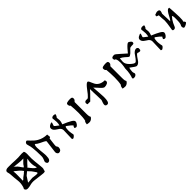

<svg xmlns="http://www.w3.org/2000/svg" viewBox="508 -3023 5071 5071"><g transform="rotate(-45 3043.5 -488.0)"><path d="M-24.4 -769.5Q3.9 -795.9 38.1 -797.9Q72.3 -799.8 86.9 -799.8Q215.8 -800.8 326.2 -793Q437.5 -786.1 567.4 -799.8Q575.2 -799.8 583 -799.8Q595.7 -799.8 608.4 -797.9Q628.9 -793.9 653.3 -793.9Q681.6 -754.9 673.8 -641.6Q666 -529.3 680.7 -392.6Q681.6 -378.9 686.5 -338.9Q691.4 -299.8 695.3 -254.9Q700.2 -210 703.1 -169.9Q704.1 -154.3 704.1 -141.6Q704.1 -125 702.1 -116.2Q699.2 -104.5 689.5 -77.1Q680.7 -49.8 680.7 -38.1Q663.1 -26.4 630.9 -26.4Q620.1 -26.4 608.4 -27.3Q558.6 -32.2 534.2 -35.2Q437.5 -45.9 336.9 -59.6Q236.3 -74.2 143.6 -45.9Q115.2 -37.1 57.6 -32.2Q1 -27.3 -21.5 -56.6Q-40 -81.1 -40 -94.7Q-40 -100.6 -37.1 -104.5Q-26.4 -118.2 -15.6 -151.4Q17.6 -268.6 3.9 -369.1Q-9.8 -469.7 -18.6 -621.1Q-21.5 -661.1 -34.2 -702.1Q-46.9 -743.2 -24.4 -769.5ZM351.6 -371.1Q309.6 -335.9 288.1 -318.4Q267.6 -300.8 251 -287.1Q251 -277.3 231.4 -252Q210.9 -226.6 208 -216.8Q203.1 -203.1 180.7 -173.8Q159.2 -145.5 159.2 -135.7Q213.9 -139.6 324.2 -149.4Q350.6 -145.5 429.7 -135.7Q454.1 -135.7 483.4 -132.8Q486.3 -132.8 489.3 -132.8Q514.6 -132.8 518.6 -160.2Q502.9 -181.6 473.6 -226.6Q444.3 -270.5 432.6 -284.2Q414.1 -303.7 394.5 -325.2Q376 -346.7 351.6 -371.1ZM91.8 -623Q102.5 -543.9 98.6 -445.3Q94.7 -346.7 94.7 -273.4Q117.2 -273.4 131.8 -292Q147.5 -309.6 162.1 -322.3Q181.6 -339.8 200.2 -350.6Q219.7 -362.3 246.1 -384.8Q248 -388.7 271.5 -410.2Q295.9 -430.7 299.8 -430.7Q264.6 -480.5 215.8 -526.4Q168.9 -559.6 155.3 -575.2Q140.6 -591.8 91.8 -623ZM172.9 -702.1Q180.7 -702.1 198.2 -691.4Q215.8 -680.7 215.8 -674.8Q221.7 -674.8 232.4 -660.2Q243.2 -645.5 251 -645.5Q269.5 -618.2 289.1 -598.6Q307.6 -578.1 318.4 -555.7Q331.1 -538.1 356.4 -503.9Q373 -509.8 388.7 -535.2Q404.3 -560.5 413.1 -572.3Q442.4 -606.4 462.9 -624Q483.4 -642.6 518.6 -677.7Q474.6 -676.8 437.5 -676.8Q400.4 -677.7 359.4 -682.6Q312.5 -683.6 265.6 -692.4Q219.7 -701.2 172.9 -702.1ZM593.8 -593.8Q579.1 -591.8 550.8 -562.5Q522.5 -534.2 500 -511.7Q476.6 -490.2 466.8 -474.6Q458 -460 423.8 -433.6Q436.5 -418 458 -389.6Q480.5 -360.4 502 -335.9Q537.1 -296.9 546.9 -289.1Q556.6 -281.2 583 -265.6Q591.8 -259.8 596.7 -260.7Q603.5 -260.7 603.5 -269.5Q603.5 -277.3 598.6 -293Q583 -338.9 578.1 -379.9Q571.3 -425.8 574.2 -488.3Q578.1 -550.8 593.8 -593.8Z M1420.9 -584Q1418.9 -574.2 1402.3 -570.3Q1384.8 -566.4 1383.8 -558.6Q1379.9 -526.4 1375 -494.1Q1371.1 -461.9 1367.2 -429.7Q1355.5 -347.7 1355.5 -297.9Q1355.5 -293 1377 -261.7Q1387.7 -246.1 1387.7 -233.4Q1387.7 -164.1 1353.5 -135.7Q1328.1 -116.2 1292 -116.2Q1275.4 -116.2 1254.9 -135.7Q1230.5 -161.1 1230.5 -199.2Q1245.1 -320.3 1275.4 -561.5Q1275.4 -579.1 1221.7 -606.4Q1168 -632.8 1113.3 -659.2Q1041 -695.3 1015.6 -724.6Q1007.8 -724.6 992.2 -724.6Q982.4 -704.1 979.5 -679.7Q975.6 -658.2 975.6 -625Q975.6 -583 983.4 -514.6Q1001 -359.4 1001 -309.6Q1001 -261.7 994.1 -221.7Q987.3 -181.6 965.8 -159.2Q945.3 -137.7 914.1 -137.7Q883.8 -137.7 868.2 -171.9Q862.3 -182.6 856.4 -204.1Q856.4 -225.6 879.9 -276.4Q902.3 -327.1 902.3 -375Q902.3 -567.4 887.7 -690.4Q878.9 -768.6 860.4 -823.2Q846.7 -867.2 846.7 -877.9Q846.7 -909.2 867.2 -929.7Q886.7 -950.2 914.1 -950.2Q921.9 -950.2 985.4 -879.9Q1061.5 -796.9 1142.6 -750Q1265.6 -679.7 1411.1 -679.7Q1415 -647.5 1420.9 -584Z M2187.5 -394.5Q2187.5 -359.4 2155.3 -317.4Q2124 -274.4 2093.8 -274.4Q2068.4 -274.4 2060.5 -282.2Q2052.7 -290 2042 -295.9Q2049.8 -335.9 2073.2 -358.4Q2022.5 -415 1986.3 -437.5Q1964.8 -450.2 1925.8 -483.4Q1918 -483.4 1902.3 -483.4Q1891.6 -460.9 1886.7 -429.7Q1881.8 -397.5 1881.8 -365.2Q1881.8 -313.5 1892.6 -249Q1894.5 -230.5 1904.3 -195.3Q1904.3 -174.8 1872.1 -146.5Q1838.9 -117.2 1820.3 -117.2Q1815.4 -121.1 1812.5 -123Q1801.8 -128.9 1791 -128.9Q1791 -157.2 1793 -207Q1794.9 -256.8 1796.9 -327.1Q1800.8 -411.1 1800.8 -452.1Q1800.8 -511.7 1747.1 -554.7Q1721.7 -571.3 1697.3 -587.9Q1671.9 -605.5 1647.5 -623Q1592.8 -667 1592.8 -725.6Q1592.8 -767.6 1639.6 -797.9Q1662.1 -812.5 1706.1 -828.1Q1712.9 -824.2 1726.6 -817.4Q1718.8 -793 1695.3 -719.7Q1695.3 -703.1 1811.5 -620.1Q1818.4 -643.6 1822.3 -675.8Q1826.2 -710.9 1826.2 -733.4Q1826.2 -780.3 1818.4 -829.1Q1815.4 -846.7 1811.5 -870.1Q1811.5 -894.5 1835 -909.2Q1859.4 -921.9 1889.6 -921.9Q1901.4 -918.9 1907.2 -918Q1936.5 -913.1 1947.3 -912.1Q1938.5 -862.3 1929.7 -849.6Q1913.1 -828.1 1905.3 -817.4Q1904.3 -813.5 1904.3 -801.8Q1904.3 -793.9 1908.2 -761.7Q1913.1 -726.6 1913.1 -715.8Q1913.1 -690.4 1906.2 -657.2Q1900.4 -627 1884.8 -587.9Q2033.2 -525.4 2110.4 -480.5Q2187.5 -434.6 2187.5 -394.5Q2187.5 -394.5 2187.5 -394.5Z M2580.1 -855.5Q2580.1 -830.1 2564.5 -809.6Q2551.8 -792 2531.2 -774.4Q2531.2 -629.9 2531.2 -340.8Q2531.2 -278.3 2538.1 -244.1Q2543 -221.7 2555.7 -204.1Q2555.7 -184.6 2522.5 -155.3Q2479.5 -117.2 2429.7 -117.2Q2407.2 -117.2 2384.8 -121.1Q2356.4 -125 2342.8 -128.9Q2347.7 -191.4 2364.3 -215.8Q2370.1 -223.6 2379.9 -228.5Q2391.6 -276.4 2397.5 -345.7Q2403.3 -416 2403.3 -488.3Q2403.3 -577.1 2399.4 -637.7Q2397.5 -671.9 2394.5 -708Q2391.6 -743.2 2388.7 -780.3Q2365.2 -795.9 2359.4 -811.5Q2351.6 -829.1 2351.6 -845.7Q2351.6 -854.5 2351.6 -858.4Q2351.6 -863.3 2351.6 -864.3Q2351.6 -894.5 2394.5 -906.2Q2435.5 -918 2499 -918Q2547.9 -918 2564.5 -904.3Q2580.1 -889.6 2580.1 -855.5Z M3512.7 -571.3Q3512.7 -535.2 3472.7 -513.7Q3430.7 -491.2 3372.1 -491.2Q3329.1 -491.2 3231.4 -607.4Q3168 -680.7 3149.4 -695.3Q3149.4 -693.4 3149.4 -689.5Q3149.4 -685.5 3149.4 -679.7Q3149.4 -671.9 3165 -478.5Q3173.8 -377.9 3173.8 -321.3Q3173.8 -223.6 3159.2 -176.8Q3141.6 -116.2 3098.6 -116.2Q3063.5 -116.2 3047.9 -131.8Q3032.2 -147.5 3032.2 -172.9Q3032.2 -195.3 3044.9 -234.4Q3059.6 -277.3 3071.3 -309.6Q3071.3 -384.8 3068.4 -452.1Q3065.4 -519.5 3062.5 -598.6Q3059.6 -676.8 3059.6 -729.5Q3046.9 -714.8 3027.3 -693.4Q3008.8 -672.9 2985.4 -646.5Q2933.6 -590.8 2832 -491.2Q2797.9 -491.2 2730.5 -491.2Q2727.5 -507.8 2723.6 -518.6Q2718.8 -526.4 2718.8 -536.1Q2718.8 -570.3 2743.2 -585.9Q2762.7 -596.7 2793.9 -596.7Q2804.7 -596.7 2813.5 -595.7Q2817.4 -594.7 2825.2 -593.8Q2856.4 -593.8 2922.9 -675.8Q2952.1 -713.9 2981.4 -752Q3011.7 -790 3042 -829.1Q3111.3 -912.1 3149.4 -912.1Q3175.8 -912.1 3204.1 -835.9Q3242.2 -737.3 3286.1 -692.4Q3364.3 -616.2 3502.9 -616.2Q3504.9 -592.8 3508.8 -585Q3512.7 -577.1 3512.7 -570.3Q3512.7 -571.3 3512.7 -571.3Z M3915 -855.5Q3915 -830.1 3899.4 -809.6Q3886.7 -792 3866.2 -774.4Q3866.2 -629.9 3866.2 -340.8Q3866.2 -278.3 3873 -244.1Q3877.9 -221.7 3890.6 -204.1Q3890.6 -184.6 3857.4 -155.3Q3814.5 -117.2 3764.6 -117.2Q3742.2 -117.2 3719.7 -121.1Q3691.4 -125 3677.7 -128.9Q3682.6 -191.4 3699.2 -215.8Q3705.1 -223.6 3714.8 -228.5Q3726.6 -276.4 3732.4 -345.7Q3738.3 -416 3738.3 -488.3Q3738.3 -577.1 3734.4 -637.7Q3732.4 -671.9 3729.5 -708Q3726.6 -743.2 3723.6 -780.3Q3700.2 -795.9 3694.3 -811.5Q3686.5 -829.1 3686.5 -845.7Q3686.5 -854.5 3686.5 -858.4Q3686.5 -863.3 3686.5 -864.3Q3686.5 -894.5 3729.5 -906.2Q3770.5 -918 3834 -918Q3882.8 -918 3899.4 -904.3Q3915 -889.6 3915 -855.5Z M4733.4 -577.1Q4733.4 -542 4730.5 -529.3Q4726.6 -515.6 4714.8 -506.8Q4710.9 -502.9 4703.1 -501Q4698.2 -500 4688.5 -500Q4671.9 -500 4645.5 -507.8Q4645.5 -507.8 4624 -517.6Q4592.8 -517.6 4550.8 -457Q4473.6 -345.7 4473.6 -345.7Q4421.9 -285.2 4367.2 -285.2Q4347.7 -285.2 4303.7 -315.4Q4250 -353.5 4192.4 -395.5Q4189.5 -382.8 4186.5 -367.2Q4183.6 -351.6 4179.7 -332Q4172.9 -289.1 4172.9 -265.6Q4172.9 -238.3 4179.7 -220.7Q4182.6 -211.9 4185.5 -203.1Q4188.5 -194.3 4191.4 -185.5Q4191.4 -163.1 4168.9 -140.6Q4141.6 -116.2 4105.5 -116.2Q4102.5 -116.2 4094.7 -116.2Q4074.2 -116.2 4063.5 -120.1Q4051.8 -127 4051.8 -150.4Q4070.3 -199.2 4085.9 -274.4Q4101.6 -353.5 4101.6 -456.1Q4109.4 -492.2 4113.3 -517.6Q4125 -592.8 4125 -656.2Q4125 -703.1 4120.1 -734.4Q4114.3 -766.6 4100.6 -796.9Q4097.7 -805.7 4080.1 -812.5Q4062.5 -818.4 4059.6 -828.1Q4051.8 -848.6 4051.8 -866.2Q4051.8 -896.5 4078.1 -908.2Q4103.5 -918.9 4145.5 -918.9Q4164.1 -918.9 4196.3 -894.5Q4217.8 -878.9 4286.1 -817.4Q4323.2 -785.2 4359.4 -752Q4395.5 -718.8 4432.6 -686.5Q4476.6 -742.2 4519.5 -789.1Q4609.4 -888.7 4643.6 -888.7Q4659.2 -888.7 4692.4 -864.3Q4733.4 -835.9 4733.4 -808.6Q4733.4 -777.3 4718.8 -767.6Q4705.1 -758.8 4676.8 -758.8Q4668 -758.8 4649.4 -758.8Q4624 -758.8 4601.6 -753.9Q4581.1 -747.1 4562.5 -727.5Q4510.7 -668.9 4483.4 -645.5Q4428.7 -597.7 4398.4 -597.7Q4387.7 -597.7 4304.7 -674.8Q4253.9 -720.7 4192.4 -747.1Q4189.5 -706.1 4182.6 -623Q4182.6 -533.2 4277.3 -449.2Q4355.5 -376 4398.4 -376Q4426.8 -376 4475.6 -440.4Q4497.1 -469.7 4519.5 -500Q4541 -530.3 4562.5 -561.5Q4621.1 -626 4674.8 -626Q4692.4 -626 4710 -613.3Q4733.4 -594.7 4733.4 -577.1Z M5504.9 -394.5Q5504.9 -359.4 5472.7 -317.4Q5441.4 -274.4 5411.1 -274.4Q5385.7 -274.4 5377.9 -282.2Q5370.1 -290 5359.4 -295.9Q5367.2 -335.9 5390.6 -358.4Q5339.8 -415 5303.7 -437.5Q5282.2 -450.2 5243.2 -483.4Q5235.4 -483.4 5219.7 -483.4Q5209 -460.9 5204.1 -429.7Q5199.2 -397.5 5199.2 -365.2Q5199.2 -313.5 5210 -249Q5211.9 -230.5 5221.7 -195.3Q5221.7 -174.8 5189.5 -146.5Q5156.2 -117.2 5137.7 -117.2Q5132.8 -121.1 5129.9 -123Q5119.1 -128.9 5108.4 -128.9Q5108.4 -157.2 5110.4 -207Q5112.3 -256.8 5114.3 -327.1Q5118.2 -411.1 5118.2 -452.1Q5118.2 -511.7 5064.5 -554.7Q5039.1 -571.3 5014.6 -587.9Q4989.3 -605.5 4964.8 -623Q4910.2 -667 4910.2 -725.6Q4910.2 -767.6 4957 -797.9Q4979.5 -812.5 5023.4 -828.1Q5030.3 -824.2 5043.9 -817.4Q5036.1 -793 5012.7 -719.7Q5012.7 -703.1 5128.9 -620.1Q5135.7 -643.6 5139.6 -675.8Q5143.6 -710.9 5143.6 -733.4Q5143.6 -780.3 5135.7 -829.1Q5132.8 -846.7 5128.9 -870.1Q5128.9 -894.5 5152.3 -909.2Q5176.8 -921.9 5207 -921.9Q5218.8 -918.9 5224.6 -918Q5253.9 -913.1 5264.6 -912.1Q5255.9 -862.3 5247.1 -849.6Q5230.5 -828.1 5222.7 -817.4Q5221.7 -813.5 5221.7 -801.8Q5221.7 -793.9 5225.6 -761.7Q5230.5 -726.6 5230.5 -715.8Q5230.5 -690.4 5223.6 -657.2Q5217.8 -627 5202.1 -587.9Q5350.6 -525.4 5427.7 -480.5Q5504.9 -434.6 5504.9 -394.5Q5504.9 -394.5 5504.9 -394.5Z M6099.6 -183.6Q6099.6 -175.8 6059.6 -149.4Q6009.8 -117.2 5966.8 -117.2Q5960.9 -117.2 5949.2 -135.7Q5936.5 -155.3 5936.5 -173.8Q5936.5 -210 5949.2 -223.6Q5977.5 -257.8 5977.5 -429.7Q5977.5 -435.5 5977.5 -442.4Q5977.5 -448.2 5977.5 -454.1Q5977.5 -460.9 5977.5 -467.8Q5977.5 -473.6 5977.5 -480.5Q5977.5 -503.9 5973.6 -525.4Q5969.7 -543 5957 -566.4Q5887.7 -491.2 5848.6 -410.2Q5836.9 -382.8 5825.2 -357.4Q5813.5 -332 5802.7 -306.6Q5783.2 -270.5 5743.2 -270.5Q5717.8 -270.5 5708 -279.3Q5698.2 -286.1 5698.2 -304.7Q5698.2 -306.6 5698.2 -308.6Q5698.2 -311.5 5698.2 -313.5Q5700.2 -324.2 5701.2 -332Q5710 -386.7 5716.8 -431.6Q5723.6 -476.6 5728.5 -510.7Q5736.3 -580.1 5736.3 -615.2Q5736.3 -614.3 5727.5 -715.8Q5722.7 -762.7 5722.7 -822.3Q5702.1 -829.1 5661.1 -842.8Q5661.1 -855.5 5661.1 -894.5Q5665 -895.5 5701.2 -909.2Q5741.2 -924.8 5756.8 -924.8Q5801.8 -924.8 5822.3 -909.2Q5837.9 -894.5 5837.9 -868.2Q5837.9 -851.6 5830.1 -832Q5822.3 -809.6 5814.5 -791Q5814.5 -733.4 5821.3 -609.4Q5824.2 -541 5824.2 -495.1Q5862.3 -531.2 5935.5 -677.7Q5965.8 -735.4 6017.6 -770.5Q6031.2 -770.5 6058.6 -770.5Q6059.6 -769.5 6064.5 -709Q6066.4 -678.7 6068.4 -640.6Q6071.3 -602.5 6073.2 -557.6Q6079.1 -461.9 6079.1 -407.2Q6079.1 -340.8 6075.2 -299.8Q6070.3 -259.8 6059.6 -250Q6076.2 -234.4 6084 -225.6Q6099.6 -207 6099.6 -183.6Q6099.6 -183.6 6099.6 -183.6Z"/></g></svg>

Font: Tolkien Dwarf Runes
Style: Regular
Weight: 400
Version: Regular